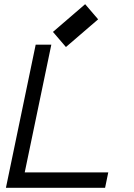

<svg xmlns="http://www.w3.org/2000/svg" viewBox="-20 -897 640 917"><path d="M481.9 0H8.3L150.4 -683.6H225.1L98.1 -73.7H497.1ZM294.9 -672.4 232.9 -744.6 386.7 -877 448.7 -804.7Z"/></svg>

Font: Anka/Coder
Style: Italic
Weight: 400
Italic angle: -12°
Monospace: yes
Version: Version 001.100